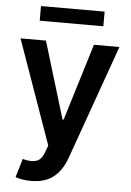

<svg xmlns="http://www.w3.org/2000/svg" viewBox="-61 -773 699 1026"><g transform="rotate(5 288.0 -260.0)"><path d="M145 208Q118.7 208 96.4 204.1Q74.2 200.2 61 194.8L90.8 94.7L97.2 96.7Q136.7 106.9 164.6 98.1Q192.4 89.4 208 44.9L220.2 11.7L22.9 -545.9H159.2L284.2 -133.3H290L416.5 -545.9H553.2L334 69.8Q310.5 135.3 265.4 171.6Q220.2 208 145 208ZM458 -727.5V-648.9H116.7V-727.5Z"/></g></svg>

Font: Inter Semi Bold
Style: Regular
Weight: 600
Designer: Rasmus Andersson
Foundry: rsms
Version: Version 4.000;git-e0f93cc